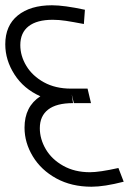

<svg xmlns="http://www.w3.org/2000/svg" viewBox="-29 -695 510 728"><path d="M440 -6Q366 13 318 13Q242 13 184.5 -18.5Q127 -50 95.5 -102Q64 -154 64 -211Q64 -291 124 -330Q61 -358 26 -412.5Q-9 -467 -9 -527Q-9 -598 38.5 -636.5Q86 -675 168 -675Q214 -675 293 -658L289 -604Q247 -612 221 -616Q195 -620 171 -620Q111 -620 79.5 -595.5Q48 -571 48 -524Q48 -483 71 -445Q94 -407 137.5 -383Q181 -359 240 -359H303L316 -304H251L243 -337L248 -304Q185 -304 153.5 -279.5Q122 -255 122 -209Q122 -168 144.5 -129.5Q167 -91 210.5 -66.5Q254 -42 312 -42Q348 -42 420 -58Z"/></svg>

Font: Cairo Light
Style: Italic
Weight: 300
Italic angle: -13°
Designer: Mohamed Gaber, Accademia di Belle Arti di Urbino and others
Foundry: Kief Type Foundry, Accademia di Belle Arti di Urbino and others
Version: Version 3.011